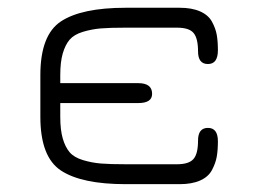

<svg xmlns="http://www.w3.org/2000/svg" viewBox="-20 -470 659 490"><path d="M438.5 -450.2Q469.7 -450.2 490.7 -440.9Q511.7 -431.6 521 -414.6Q530.3 -397.5 533.2 -380.9Q536.1 -364.3 536.1 -341.8Q536.1 -306.6 510.7 -306.6Q485.4 -306.6 485.4 -338.9Q485.4 -372.1 474.1 -385.7Q462.9 -399.4 431.6 -399.4H300.8Q260.7 -399.4 237.3 -397.5Q213.9 -395.5 191.4 -388.7Q168.9 -381.8 157.7 -368.7Q146.5 -355.5 140.1 -333.5Q133.8 -311.5 133.8 -278.3V-257.8H333Q368.2 -257.8 368.2 -230.5Q368.2 -207 333 -207H133.8V-171.9Q133.8 -138.7 140.1 -116.7Q146.5 -94.7 157.7 -81.5Q168.9 -68.4 191.4 -61.5Q213.9 -54.7 237.3 -52.7Q260.7 -50.8 300.8 -50.8H431.6Q461.9 -50.8 473.6 -64Q485.4 -77.1 485.4 -111.3Q485.4 -143.6 510.7 -143.6Q536.1 -143.6 536.1 -109.4Q536.1 -86.9 533.2 -70.3Q530.3 -53.7 521 -36.1Q511.7 -18.6 490.7 -9.3Q469.7 0 438.5 0H300.8Q188.5 0 135.7 -34.7Q83 -69.3 83 -171.9V-278.3Q83 -380.9 135.7 -415.5Q188.5 -450.2 300.8 -450.2Z"/></svg>

Font: Jura
Style: Book
Weight: 400
Version: Version 2.3